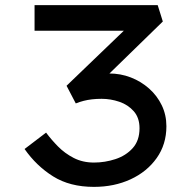

<svg xmlns="http://www.w3.org/2000/svg" viewBox="-20 -720 757 750"><path d="M347 10Q253 10 187.5 -31Q122 -72 76 -138L160 -202Q180 -175 206.5 -148Q233 -121 268 -103Q303 -85 347 -85Q390 -85 431 -98.5Q472 -112 498.5 -141.5Q525 -171 525 -219Q525 -260 502.5 -285.5Q480 -311 446 -322.5Q412 -334 377 -334Q357 -334 339.5 -332Q322 -330 306.5 -326Q291 -322 276 -316L240 -385L496 -631L493 -600H115V-700H596L616 -636L347 -374L322 -424Q334 -428 359 -430.5Q384 -433 406 -433Q451 -433 491 -417.5Q531 -402 562.5 -374Q594 -346 612 -308.5Q630 -271 630 -227Q630 -156 592 -102.5Q554 -49 490 -19.5Q426 10 347 10Z"/></svg>

Font: Lexend Tera
Style: Regular
Weight: 400
Designer: Bonnie Shaver-Troup, Thomas Jockin
Foundry: Lexend
Version: Version 1.007